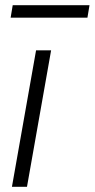

<svg xmlns="http://www.w3.org/2000/svg" viewBox="-20 -720 365 740"><path d="M26 0 119 -526H177L84 0ZM21 -652 29 -700H325L317 -652Z"/></svg>

Font: Archivo SemiBold ExtraLight
Style: Italic
Weight: 250
Italic angle: -10°
Version: Version 2.001